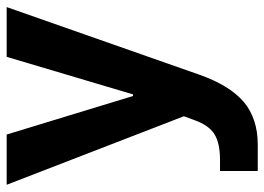

<svg xmlns="http://www.w3.org/2000/svg" viewBox="-130 -443 804 584"><g transform="rotate(-90 272.0 -151.0)"><path d="M210.4 6.3 199.7 35.6C188.5 67.4 173.8 88.4 155.3 99.6C136.7 110.8 110.8 116.2 78.1 116.2H43.9V231H124C176.8 231 220.2 216.8 253.9 188.5C287.6 159.7 315.9 113.8 337.9 50.3L542.5 -532.7H391.1L276.9 -148.4H272L154.8 -532.7H2Z"/></g></svg>

Font: Estedad Bold
Style: Regular
Weight: 700
Designer: Amin Abedi
Version: Version 7.3